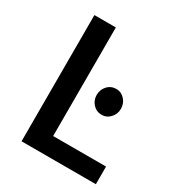

<svg xmlns="http://www.w3.org/2000/svg" viewBox="-154 -730 768 830"><g transform="rotate(30 230.0 -315.0)"><path d="M76 -630H183V-88H447V0H76ZM257 -336Q257 -363 274.5 -382Q292 -401 319 -401Q343 -401 360.5 -382Q378 -363 378 -336Q378 -310 360.5 -291Q343 -272 319 -272Q292 -272 274.5 -291Q257 -310 257 -336Z"/></g></svg>

Font: Mukta Malar Medium
Style: Regular
Weight: 500
Designer: Aadarsh Rajan, Girish Dalvi, Yashodeep Gholap
Foundry: Ek Type
Version: Version 2.538;PS 1.000;hotconv 16.6.51;makeotf.lib2.5.65220;